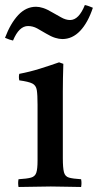

<svg xmlns="http://www.w3.org/2000/svg" viewBox="-47 -746 391 767"><path d="M277 1Q249 1 220 0Q191 -1 156 -1Q124 -1 90.5 0Q57 1 27 1Q24 -15 27 -30Q61 -32 77 -36.5Q93 -41 98 -56Q103 -71 103 -104V-328Q103 -367 100 -386Q97 -405 82 -412.5Q67 -420 30 -425Q27 -439 30 -451Q72 -459 112 -471.5Q152 -484 189 -497L206 -491Q205 -460 204.5 -433Q204 -406 204 -382V-114Q204 -75 208.5 -58Q213 -41 228.5 -36.5Q244 -32 277 -30Q280 -15 277 1ZM292 -726Q301 -724 309 -721Q317 -718 324 -715Q304 -655 273 -622.5Q242 -590 202 -590Q189 -590 173 -595Q157 -600 137 -612Q119 -623 101.5 -632.5Q84 -642 65 -642Q29 -642 5 -584Q-9 -587 -27 -595Q-5 -653 26 -686Q57 -719 97 -719Q110 -719 125.5 -714Q141 -709 161 -697Q179 -687 197.5 -676.5Q216 -666 233 -666Q268 -666 292 -726Z"/></svg>

Font: Tiro Gurmukhi
Style: Regular
Weight: 400
Designer: Gurmukhi: John Hudson & Fiona Ross. Latin: John Hudson.
Foundry: Tiro Typeworks Ltd.
Version: Version 1.52